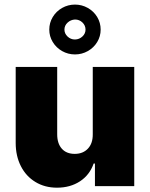

<svg xmlns="http://www.w3.org/2000/svg" viewBox="-20 -828 667 854"><path d="M392.6 -530.3H577.1V0H402.3V-100.6H396.5Q378.9 -49.8 335.7 -21.5Q292.5 6.8 233.4 6.8Q179.2 6.8 137.5 -18.6Q95.7 -43.9 72.8 -89.1Q49.8 -134.3 49.8 -192.4V-530.3H234.4V-230.5Q234.4 -189.9 254.9 -166.7Q275.4 -143.6 312.5 -143.6Q349.1 -143.6 371.1 -167Q393.1 -190.4 392.6 -231.4ZM199.2 -696.3Q199.2 -726.6 214.6 -752.2Q230 -777.8 256.3 -792.7Q282.7 -807.6 313.5 -807.6Q344.2 -807.6 370.6 -792.7Q397 -777.8 412.4 -752.2Q427.7 -726.6 427.7 -696.3Q427.7 -666.5 412.4 -641.1Q397 -615.7 370.6 -600.8Q344.2 -585.9 313.5 -585.9Q282.7 -585.9 256.3 -600.8Q230 -615.7 214.6 -641.1Q199.2 -666.5 199.2 -696.3ZM360.4 -696.3Q360.4 -714.8 346.7 -728Q333 -741.2 313.5 -741.2Q294.4 -740.2 280.5 -727.3Q266.6 -714.4 266.6 -696.3Q266.6 -678.7 280.5 -665.5Q294.4 -652.3 313.5 -652.3Q333 -652.8 346.7 -665.8Q360.4 -678.7 360.4 -696.3Z"/></svg>

Font: Pretendard Std Black
Style: Regular
Weight: 900
Designer: Base glyphs from Inter by Rasmus Andersson; Hangeul glyphs from Noto Sans CJK(Source Han Sans) by Jang Soo-young and Kan
Foundry: Kil Hyung-jin
Version: Version 1.309